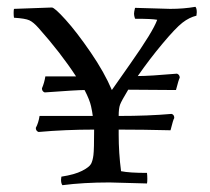

<svg xmlns="http://www.w3.org/2000/svg" viewBox="-20 -535 617 563"><path d="M21 -509 132 -513Q140 -513 172.5 -477Q205 -441 245.5 -382Q286 -323 308 -271Q326 -297 362 -348Q429 -443 441 -477Q425 -480 376 -480Q373 -489 373 -494.5Q373 -500 376 -512Q376 -512 479 -509Q519 -509 553 -515Q557 -511 557 -499L556 -489Q535 -484 515 -468.5Q495 -453 456.5 -407Q418 -361 384 -312Q418 -312 499 -319Q507 -316 507 -307Q504 -302 496 -271L356 -272Q336 -239 332 -228Q328 -217 328 -195Q415 -195 483 -201Q491 -199 491 -189Q488 -185 480 -153Q399 -155 328 -155V-141Q328 -86 335 -33Q359 -28 411 -28Q412 -20 412 -10.5Q412 -1 411 3L301 0Q225 0 163 8Q159 3 159 -8L160 -17Q199 -23 220.5 -34Q242 -45 247 -54.5Q252 -64 254 -80.5Q256 -97 256 -155Q171 -155 93 -148Q85 -151 85 -160Q93 -175 96 -195H252Q251 -205 247 -223.5Q243 -242 228 -271Q206 -271 111 -264Q103 -267 103 -276Q110 -292 113 -311H203Q158 -380 93 -453Q78 -470 66 -475.5Q54 -481 21 -483Q20 -489 20 -497Q20 -505 21 -509Z"/></svg>

Font: Rosarivo
Style: Regular
Weight: 400
Designer: Pablo Ugerman
Foundry: Pablo Ugerman
Version: Version 1.003